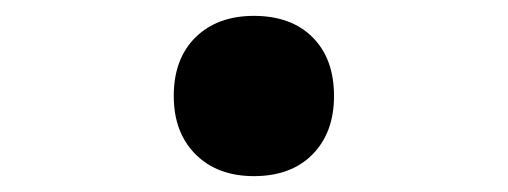

<svg xmlns="http://www.w3.org/2000/svg" viewBox="-20 -474 640 242"><path d="M300 -252Q254 -252 226.5 -279.5Q199 -307 199 -353Q199 -400 226.5 -427Q254 -454 300 -454Q347 -454 374 -427Q401 -400 401 -353Q401 -307 374 -279.5Q347 -252 300 -252Z"/></svg>

Font: NKDuy Mono ExtraBold
Style: Regular
Weight: 800
Monospace: yes
Designer: NKDuy
Foundry: NKDuy
Version: Version 2.251; ttfautohint (v1.8.4.7-5d5b)